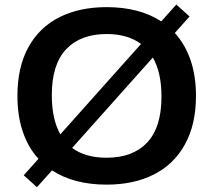

<svg xmlns="http://www.w3.org/2000/svg" viewBox="-20 -780 912 821"><path d="M818 -370Q818 -248 771 -162.8Q724 -77.5 638.2 -34Q552.5 9.5 436 9.5Q296 9.5 202.5 -51.5L138 20.5L81.5 -30.5L144.5 -101Q100.5 -149 77.5 -216.8Q54.5 -284.5 54.5 -370Q54.5 -492.5 101.2 -577.8Q148 -663 233.8 -706.2Q319.5 -749.5 436 -749.5Q576 -749.5 669.5 -688.5L734 -760.5L790.5 -709.5L727.5 -639Q771.5 -590.5 794.8 -523Q818 -455.5 818 -370ZM238 -205.5 583 -592Q526.5 -634.5 436 -634.5Q325 -634.5 263.2 -569.8Q201.5 -505 201.5 -373Q201.5 -270 238 -205.5ZM670.5 -367Q670.5 -470 633.5 -534L288.5 -147.5Q345 -105.5 436 -105.5Q548 -105.5 609.2 -170.5Q670.5 -235.5 670.5 -367Z"/></svg>

Font: Encode Sans Expanded SemiBold
Style: Regular
Weight: 600
Width: 7
Designer: Multiple Designers
Foundry: Impallari Type
Version: Version 2.000